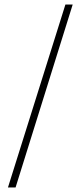

<svg xmlns="http://www.w3.org/2000/svg" viewBox="-20 -772 349 844"><path d="M15 52 267.5 -752H299.5L48.5 52Z"/></svg>

Font: Imbue 10pt ExtraLight
Style: Regular
Weight: 200
Designer: Tyler Finck
Foundry: Etcetera Type Company
Version: Version 1.102; ttfautohint (v1.8.3)